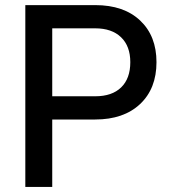

<svg xmlns="http://www.w3.org/2000/svg" viewBox="-20 -739 669 759"><path d="M356.4 -718.8Q469.7 -718.8 534.2 -657.7Q598.6 -596.7 598.6 -493.2Q598.6 -388.7 533.7 -327.6Q468.8 -266.6 356.4 -266.6H186.5V0H80.1V-718.8ZM186.5 -358.4H356.4Q422.9 -358.4 459 -393.6Q495.1 -428.7 495.1 -493.2Q495.1 -556.6 458.5 -591.8Q421.9 -627 356.4 -627H186.5Z"/></svg>

Font: Min Sans Medium
Style: Regular
Weight: 500
Designer: Jinseong-Kim, NotoSansCJK, Nunito
Foundry: Jinseong-Kim
Version: Version 1.400;Glyphs 3.1.2 (3151)